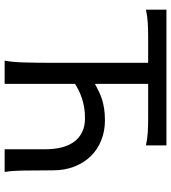

<svg xmlns="http://www.w3.org/2000/svg" viewBox="26 -780 753 846"><g transform="rotate(90 403.0 -356.5)"><path d="M246.6 0Q252.9 -29.3 254.6 -84.7Q256.3 -140.1 256.3 -212.4V-632.3H141.6Q108.9 -632.3 80.1 -630.6Q51.3 -628.9 22 -622.6V-712.9H620.1V-622.6Q590.8 -628.9 562.3 -630.6Q533.7 -632.3 500.5 -632.3H349.1V-397.9Q365.2 -406.2 381.1 -414.3Q397 -422.4 415.8 -428.5Q434.6 -434.6 457.5 -438.2Q480.5 -441.9 510.3 -441.9Q556.6 -441.9 596.9 -426Q637.2 -410.2 666.7 -380.4Q696.3 -350.6 713.1 -308.1Q730 -265.6 730 -212.4Q730 -140.1 731 -84.7Q731.9 -29.3 737.3 0H637.2V-178.2Q637.2 -219.2 628.9 -251.7Q620.6 -284.2 603.5 -306.9Q586.4 -329.6 560.8 -341.8Q535.2 -354 500.5 -354Q473.6 -354 451.4 -350.1Q429.2 -346.2 410.6 -339.8Q392.1 -333.5 376.7 -325.7Q361.3 -317.9 349.1 -310.1V0Z"/></g></svg>

Font: Andika FrenchTight
Style: Regular
Weight: 400
Designer: Victor Gaultney, Annie Olsen, Julie Remington, Don Collingsworth, Eric Hays, Becca Hirsbrunner
Foundry: SIL International
Version: Version 5.000 ; Dig1 Dig4Opn Dig7 LnSpcTght